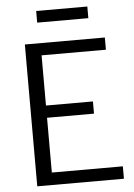

<svg xmlns="http://www.w3.org/2000/svg" viewBox="-60 -957 701 1002"><g transform="rotate(-5 290.0 -456.0)"><path d="M94 0V-743H513V-679H176V-416H422V-352H176V-65H548V0ZM168 -851V-912H436V-851Z"/></g></svg>

Font: Merriweather Sans Light
Style: Regular
Weight: 300
Designer: Eben Sorkin
Foundry: Eben Sorkin
Version: Version 2.001; ttfautohint (v1.8.3)